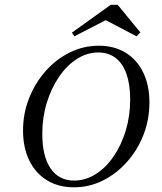

<svg xmlns="http://www.w3.org/2000/svg" viewBox="-20 -774 679 805"><path d="M290.3 11.3Q225 11.3 177 -18.1Q129 -47.6 102.8 -101.2Q76.6 -154.8 76.6 -226.6Q76.6 -298.4 102 -362.5Q127.4 -426.6 171.4 -476.2Q215.3 -525.8 272.6 -554Q329.8 -582.3 394.4 -582.3Q458.9 -582.3 506.5 -553.2Q554 -524.2 580.2 -470.6Q606.5 -416.9 606.5 -344.4Q606.5 -272.6 581.5 -208.5Q556.5 -144.4 512.1 -94.8Q467.7 -45.2 410.9 -16.9Q354 11.3 290.3 11.3ZM291.1 -16.9Q337.9 -16.9 380.6 -43.5Q423.4 -70.2 456 -117.7Q488.7 -165.3 507.3 -226.6Q525.8 -287.9 525.8 -357.3Q525.8 -419.4 510.5 -463.3Q495.2 -507.3 465.3 -530.6Q435.5 -554 391.9 -554Q345.2 -554 302.8 -527Q260.5 -500 227.8 -452.4Q195.2 -404.8 176.2 -343.1Q157.3 -281.5 157.3 -212.1Q157.3 -119.4 191.9 -68.1Q226.6 -16.9 291.1 -16.9ZM291.9 -621.8 281.5 -637.1 444.4 -754H473.4L568.5 -637.9L552.4 -621.8L404.8 -699.2L451.6 -704Z"/></svg>

Font: Playfair 5pt SemiExpanded Light Light
Style: Italic
Weight: 300
Italic angle: -15.6°
Version: Version 2.203